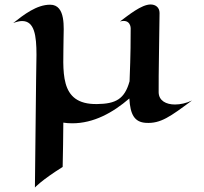

<svg xmlns="http://www.w3.org/2000/svg" viewBox="-20 -539 910 858"><path d="M414 -74C239 -71 264 -224 264 -366C264 -411 276 -518 204 -518C144 -518 87 -474 39 -436C55 -442 68 -445 79 -445C134 -445 143 -380 143 -294C143 -264 141 -231 136 299C136 299 163 268 260 207C261 143 263 75 263 9C275 11 288 12 303 12C398 12 484 -35 558 -99C562 -27 581 7 632 10C698 14 741 -18 838 -90C813 -78 786 -72 762 -72C722 -72 690 -89 689 -126C688 -185 693 -440 693 -481C693 -506 675 -519 653 -519C612 -519 554 -471 516 -443C564 -456 564 -413 564 -413C564 -370 564 -297 559 -176C537 -96 497 -75 414 -74Z"/></svg>

Font: Eagle Lake
Style: Regular
Weight: 400
Designer: Astigmatic (AOETI)
Foundry: Astigmatic (AOETI)
Version: Version 1.000